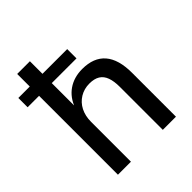

<svg xmlns="http://www.w3.org/2000/svg" viewBox="-198 -827 950 950"><g transform="rotate(-45 277.0 -352.5)"><path d="M78 0V-552H-2V-617H78V-705H167V-617H340V-552H167V-383H162Q181 -437 223 -466Q265 -495 323 -495Q403 -495 443.5 -448Q484 -401 484 -307V0H392V-301Q392 -340 382.5 -366.5Q373 -393 352 -406Q331 -419 297 -419Q260 -419 230.5 -401Q201 -383 185 -351.5Q169 -320 169 -279V0Z"/></g></svg>

Font: Nunito Sans 10pt SemiCondensed Medium
Style: Regular
Weight: 500
Width: 4
Designer: Vernon Adams
Foundry: Vernon Adams
Version: Version 3.101;gftools[0.9.27]